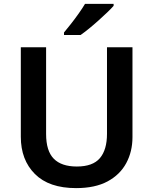

<svg xmlns="http://www.w3.org/2000/svg" viewBox="-20 -957 788 987"><path d="M661 -252Q661 -178 629 -118.5Q597 -59 533 -24.5Q469 10 371 10Q232 10 159.5 -62.5Q87 -135 87 -254V-714H217V-268Q217 -181 256.5 -141Q296 -101 375 -101Q457 -101 493.5 -144Q530 -187 530 -269V-714H661ZM564 -927Q552 -913 531 -893Q510 -873 485.5 -851Q461 -829 437 -809.5Q413 -790 394 -777H309V-790Q325 -809 345 -834.5Q365 -860 384.5 -887.5Q404 -915 417 -937H564Z"/></svg>

Font: Noto Sans Javanese SemiBold
Style: Regular
Weight: 600
Version: Version 2.004